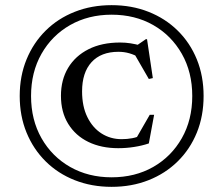

<svg xmlns="http://www.w3.org/2000/svg" viewBox="-20 -715 867 745"><path d="M413 -695Q491 -695 556.2 -669.2Q621.5 -643.5 669.5 -596.2Q717.5 -549 743.8 -484.5Q770 -420 770 -342.5Q770 -265 743.8 -200.5Q717.5 -136 669.5 -88.8Q621.5 -41.5 556.2 -15.8Q491 10 413 10Q335.5 10 270.2 -15.8Q205 -41.5 157.2 -88.8Q109.5 -136 83 -200.5Q56.5 -265 56.5 -342.5Q56.5 -420 83 -484.5Q109.5 -549 157.2 -596.2Q205 -643.5 270.2 -669.2Q335.5 -695 413 -695ZM413 -658Q323 -658 252.2 -617.8Q181.5 -577.5 141 -506.2Q100.5 -435 100.5 -342.5Q100.5 -250 141 -178.8Q181.5 -107.5 252.2 -67.2Q323 -27 413 -27Q504 -27 574.5 -67.2Q645 -107.5 685.5 -178.8Q726 -250 726 -342.5Q726 -435 685.5 -506.2Q645 -577.5 574.5 -617.8Q504 -658 413 -658ZM452 -175Q473.5 -175 493.5 -178.8Q513.5 -182.5 535 -193L502 -167L561 -269.5H578L557.5 -158.5Q531 -149.5 500.5 -144.8Q470 -140 439 -140Q373 -140 323 -164.2Q273 -188.5 244.8 -234.2Q216.5 -280 216.5 -343.5Q216.5 -405 244.2 -451.5Q272 -498 323.5 -524Q375 -550 446 -550Q467 -550 486 -547Q505 -544 530 -537.5L504.5 -534.5L546 -563H550.5L573 -412L557.5 -408.5L495.5 -516L525 -489.5Q502 -502.5 482 -508.2Q462 -514 439.5 -514Q372 -514 335.2 -473.8Q298.5 -433.5 298.5 -360.5Q298.5 -302.5 318.8 -261Q339 -219.5 373.8 -197.2Q408.5 -175 452 -175Z"/></svg>

Font: Newsreader 36pt
Style: Regular
Weight: 400
Designer: Hugues Gentile
Foundry: Production Type
Version: Version 1.003